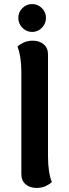

<svg xmlns="http://www.w3.org/2000/svg" viewBox="-20 -910 341 944"><path d="M85 -53V-555Q85 -631 66 -681Q77 -692 96.5 -701Q116 -710 141 -710Q174 -710 195 -692Q216 -674 216 -643V-141Q216 -62 235 -15Q224 -4 204.5 5Q185 14 160 14Q127 14 106 -4Q85 -22 85 -53ZM70 -822Q70 -850 90 -870Q110 -890 138 -890Q166 -890 186 -870Q206 -850 206 -822Q206 -794 186 -773.5Q166 -753 138 -753Q110 -753 90 -773.5Q70 -794 70 -822Z"/></svg>

Font: Arima Madurai Black
Style: Regular
Weight: 900
Designer: Joana Correia and Natanael Gama
Foundry: NDISCOVER
Version: Version 1.020